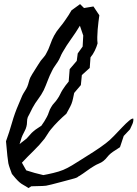

<svg xmlns="http://www.w3.org/2000/svg" viewBox="-20 -910 683 954"><path d="M642.6 -320.3Q643.6 -305.7 637.2 -292Q630.9 -278.3 626 -267.6L594.7 -234.4L576.2 -178.7Q565.4 -170.9 553.2 -163.6Q541 -156.2 531.2 -148.4Q520.5 -139.6 512.2 -128.9Q503.9 -118.2 494.1 -110.4Q484.4 -102.5 471.2 -97.2Q458 -91.8 447.3 -85Q427.7 -73.2 410.6 -60.5Q393.6 -47.9 375 -36.1Q370.1 -34.2 367.7 -31.7Q365.2 -29.3 360.4 -27.3Q357.4 -25.4 335 -19.5Q312.5 -13.7 285.6 -6.3Q258.8 1 235.4 6.8Q211.9 12.7 209 12.7Q191.4 14.6 172.9 14.6Q154.3 14.6 135.7 15.6L121.1 24.4Q110.4 16.6 97.7 9.8Q85 2.9 76.2 -4.9Q66.4 -13.7 56.6 -24.9Q46.9 -36.1 39.1 -45.9Q34.2 -59.6 29.3 -72.8Q24.4 -85.9 21.5 -98.6L16.6 -135.7Q14.6 -154.3 13.2 -171.9Q11.7 -189.5 9.8 -208Q26.4 -253.9 39.6 -300.3Q52.7 -346.7 72.3 -391.6Q77.1 -402.3 81.5 -413.6Q85.9 -424.8 90.8 -435.5Q96.7 -447.3 103.5 -457.5Q110.4 -467.8 115.2 -478.5Q120.1 -490.2 123 -502.4Q126 -514.6 130.9 -525.4Q133.8 -531.2 140.6 -542.5Q147.5 -553.7 155.3 -565.9Q163.1 -578.1 170.4 -589.8Q177.7 -601.6 182.6 -608.4Q190.4 -618.2 198.2 -627Q206.1 -635.7 210.9 -646.5Q220.7 -663.1 229.5 -688.5Q238.3 -713.9 249 -733.4Q260.7 -754.9 276.9 -773.9Q293 -793 306.6 -813.5Q321.3 -834 335 -858.4L377.9 -889.6L397.5 -870.1L444.3 -877.9L473.6 -834Q471.7 -819.3 469.2 -800.8Q466.8 -782.2 465.3 -763.2Q463.9 -744.1 463.4 -726.1Q462.9 -708 464.8 -694.3Q460 -676.8 450.7 -657.7Q441.4 -638.7 429.7 -625L425.8 -572.3L386.7 -537.1L381.8 -487.3L348.6 -448.2Q345.7 -434.6 342.8 -420.4Q339.8 -406.2 335 -393.6Q330.1 -381.8 323.2 -369.6Q316.4 -357.4 309.6 -344.7Q290 -328.1 269.5 -307.6Q249 -287.1 232.4 -266.6Q223.6 -255.9 216.3 -243.7Q209 -231.4 201.2 -220.7Q175.8 -188.5 146.5 -160.2Q117.2 -131.8 88.9 -101.6L110.4 -63.5Q130.9 -56.6 152.3 -50.8Q173.8 -44.9 195.3 -40Q205.1 -42 217.8 -44.4Q230.5 -46.9 244.1 -50.3Q257.8 -53.7 271 -57.6Q284.2 -61.5 293 -65.4Q312.5 -73.2 337.9 -88.4Q363.3 -103.5 380.9 -115.2Q412.1 -134.8 444.3 -155.3Q476.6 -175.8 505.9 -198.2Q525.4 -212.9 546.9 -235.4Q568.4 -257.8 587.4 -277.8Q606.4 -297.9 621.6 -310.5Q636.7 -323.2 642.6 -320.3ZM377 -782.2Q356.4 -748 333.5 -716.3Q310.5 -684.6 291 -650.4Q284.2 -638.7 279.3 -626.5Q274.4 -614.3 266.6 -602.5Q259.8 -591.8 252 -581.1Q244.1 -570.3 238.3 -557.6Q226.6 -535.2 217.3 -510.3Q208 -485.4 197.3 -461.9Q185.5 -438.5 169.9 -418Q154.3 -397.5 141.6 -374L126 -342.8Q124 -337.9 122.1 -335.4Q120.1 -333 118.2 -328.1Q114.3 -317.4 114.3 -304.7Q114.3 -292 111.3 -281.2Q108.4 -269.5 102.5 -258.8Q96.7 -248 91.8 -237.3Q86.9 -226.6 84 -215.3Q81.1 -204.1 77.1 -193.4Q85 -201.2 94.2 -207.5Q103.5 -213.9 112.3 -221.7Q121.1 -230.5 128.9 -240.2Q136.7 -250 146.5 -257.8Q155.3 -265.6 165.5 -272Q175.8 -278.3 185.5 -285.2Q201.2 -306.6 212.9 -329.1Q218.8 -339.8 223.1 -353.5Q227.5 -367.2 234.4 -377.9Q240.2 -388.7 249.5 -398.4Q258.8 -408.2 265.6 -418.9Q273.4 -429.7 278.8 -441.4Q284.2 -453.1 291 -463.9Q304.7 -485.4 321.3 -504.9L326.2 -566.4L361.3 -607.4L366.2 -644.5L390.6 -678.7L393.6 -733.4Z"/></svg>

Font: Homemade Apple
Style: Regular
Weight: 400
Designer: Font Diner, Inc
Foundry: Font Diner, Inc
Version: Version 1.000